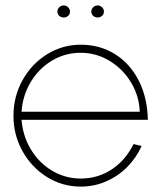

<svg xmlns="http://www.w3.org/2000/svg" viewBox="-20 -680 599 713"><path d="M280 13Q212 13 154.8 -22.5Q97.5 -58 63.8 -118.2Q30 -178.5 30 -250Q30 -322 63.8 -382.5Q97.5 -443 154.8 -478.5Q212 -514 280 -514Q351 -514 407 -479Q463 -444 495.2 -380.8Q527.5 -317.5 529 -235H60Q65 -173.5 95.5 -123.8Q126 -74 174.5 -45.5Q223 -17 280 -17Q343.5 -17 394.8 -50.8Q446 -84.5 476 -145L506 -138Q486 -93.5 451.8 -59.2Q417.5 -25 373.2 -6Q329 13 280 13ZM499 -265Q497 -323 467 -373.2Q437 -423.5 387.2 -453.8Q337.5 -484 280 -484Q221.5 -484 172.8 -454.8Q124 -425.5 94 -375.2Q64 -325 60 -265ZM217 -615Q210.5 -615 205 -617.8Q199.5 -620.5 196.2 -625.5Q193 -630.5 193 -637Q193 -643 196.2 -648.2Q199.5 -653.5 205 -656.8Q210.5 -660 217 -660Q223 -660 228.2 -656.8Q233.5 -653.5 236.8 -648.2Q240 -643 240 -637Q240 -630.5 236.8 -625.5Q233.5 -620.5 228.2 -617.8Q223 -615 217 -615ZM343 -615Q336.5 -615 331 -617.8Q325.5 -620.5 322.2 -625.5Q319 -630.5 319 -637Q319 -643 322.2 -648.2Q325.5 -653.5 331 -656.8Q336.5 -660 343 -660Q349 -660 354.2 -656.8Q359.5 -653.5 362.8 -648.2Q366 -643 366 -637Q366 -630.5 362.8 -625.5Q359.5 -620.5 354.2 -617.8Q349 -615 343 -615Z"/></svg>

Font: Urbanist
Style: Regular
Weight: 400
Designer: Corey Hu
Foundry: Corey Hu
Version: Version 1.2; befe77262ef67d88f1d94aa3d2e49ef1327b4483